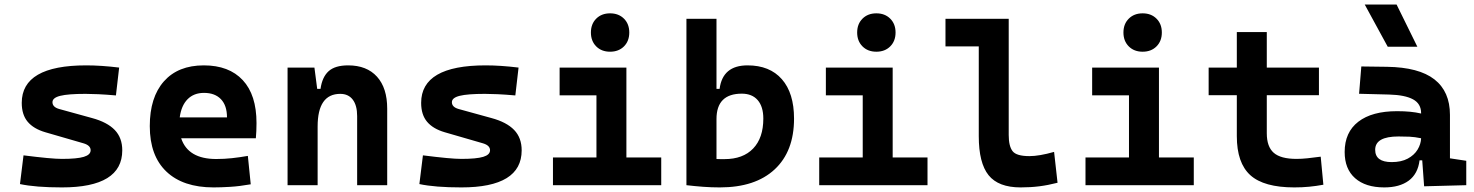

<svg xmlns="http://www.w3.org/2000/svg" viewBox="-20 -815 6485 845"><path d="M252.9 9.8Q136.7 9.8 67.9 -4.9L83.5 -131.3Q145 -123.5 187 -119.6Q229 -115.7 252.9 -115.7Q319.3 -115.7 349.1 -124.8Q378.9 -133.8 378.9 -153.8Q378.9 -174.8 348.1 -184.1L179.7 -232.9Q127.9 -248 101.8 -279.1Q75.7 -310.1 75.7 -362.3Q75.7 -527.3 359.4 -527.3Q392.6 -527.3 428.5 -524.9Q464.4 -522.5 504.4 -517.6L490.2 -395Q445.8 -398.9 412.6 -400.4Q379.4 -401.9 356.4 -401.9Q279.8 -401.9 245.4 -393.3Q210.9 -384.8 210.9 -365.2Q210.9 -343.8 240.2 -335.4L385.3 -295.4Q452.1 -277.3 485.1 -242.9Q518.1 -208.5 518.1 -153.3Q518.1 9.8 252.9 9.8Z M919.9 9.8Q785.6 9.8 712.4 -59.8Q639.2 -129.4 639.2 -259.8Q639.2 -386.7 701.4 -457Q763.7 -527.3 877 -527.3Q987.8 -527.3 1048.3 -462.4Q1108.9 -397.5 1108.9 -273.4Q1108.9 -238.3 1106 -206.5H777.3Q807.6 -115.2 931.6 -115.2Q966.8 -115.2 1001 -118.9Q1035.2 -122.6 1070.8 -128.9L1083.5 -3.9Q1033.7 4.9 992.7 7.3Q951.7 9.8 919.9 9.8ZM771 -298.3H979Q979 -350.6 952.4 -378.4Q925.8 -406.2 877.9 -406.2Q833 -406.2 805.4 -378.2Q777.8 -350.1 771 -298.3Z M1551.8 0V-304.2Q1551.8 -351.1 1532.5 -376.5Q1513.2 -401.9 1477.5 -401.9Q1377.9 -401.9 1377.9 -258.3V0H1245.6V-517.6H1363.8L1376 -423.8H1390.6Q1397.9 -476.1 1426.3 -501.7Q1454.6 -527.3 1512.2 -527.3Q1594.2 -527.3 1639.2 -477.5Q1684.1 -427.7 1684.1 -336.9V0Z M2010.7 9.8Q1894.5 9.8 1825.7 -4.9L1841.3 -131.3Q1902.8 -123.5 1944.8 -119.6Q1986.8 -115.7 2010.7 -115.7Q2077.1 -115.7 2106.9 -124.8Q2136.7 -133.8 2136.7 -153.8Q2136.7 -174.8 2106 -184.1L1937.5 -232.9Q1885.7 -248 1859.6 -279.1Q1833.5 -310.1 1833.5 -362.3Q1833.5 -527.3 2117.2 -527.3Q2150.4 -527.3 2186.3 -524.9Q2222.2 -522.5 2262.2 -517.6L2248 -395Q2203.6 -398.9 2170.4 -400.4Q2137.2 -401.9 2114.3 -401.9Q2037.6 -401.9 2003.2 -393.3Q1968.8 -384.8 1968.8 -365.2Q1968.8 -343.8 1998 -335.4L2143.1 -295.4Q2210 -277.3 2242.9 -242.9Q2275.9 -208.5 2275.9 -153.3Q2275.9 9.8 2010.7 9.8Z M2413.6 0V-122.1H2605V-395.5H2442.9V-517.6H2736.8V-122.1H2890.1V0ZM2665 -587.4Q2627.4 -587.4 2604 -610.8Q2580.6 -634.3 2580.6 -671.9Q2580.6 -709.5 2604 -732.9Q2627.4 -756.3 2665 -756.3Q2702.6 -756.3 2726.1 -732.9Q2749.5 -709.5 2749.5 -671.9Q2749.5 -634.3 2726.1 -610.8Q2702.6 -587.4 2665 -587.4Z M3147.9 9.8Q3110.8 9.8 3074.7 7.1Q3038.6 4.4 3001 0V-732.4H3133.3V-423.8H3147Q3160.2 -527.3 3270 -527.3Q3367.7 -527.3 3421.1 -466.3Q3474.6 -405.3 3474.6 -293Q3474.6 -148.9 3389.4 -69.6Q3304.2 9.8 3147.9 9.8ZM3133.3 -291V-115.2Q3142.1 -114.7 3150.9 -114.7Q3159.7 -114.7 3168.5 -114.7Q3250 -114.7 3294.7 -161.4Q3339.4 -208 3339.4 -293Q3339.4 -345.7 3314.7 -374.3Q3290 -402.8 3244.6 -402.8Q3133.3 -402.8 3133.3 -291Z M3585.4 0V-122.1H3776.9V-395.5H3614.7V-517.6H3908.7V-122.1H4062V0ZM3836.9 -587.4Q3799.3 -587.4 3775.9 -610.8Q3752.4 -634.3 3752.4 -671.9Q3752.4 -709.5 3775.9 -732.9Q3799.3 -756.3 3836.9 -756.3Q3874.5 -756.3 3897.9 -732.9Q3921.4 -709.5 3921.4 -671.9Q3921.4 -634.3 3897.9 -610.8Q3874.5 -587.4 3836.9 -587.4Z M4471.7 9.8Q4374 9.8 4330.8 -43.9Q4287.6 -97.7 4287.6 -215.8V-610.8H4141.1V-732.4H4419.4V-220.7Q4419.4 -171.9 4436.3 -149.9Q4453.1 -127.9 4510.7 -127.9Q4553.7 -127.9 4619.1 -146.5L4634.3 -10.7Q4592.8 0 4554.2 4.9Q4515.6 9.8 4471.7 9.8Z M4757.3 0V-122.1H4948.7V-395.5H4786.6V-517.6H5080.6V-122.1H5233.9V0ZM5008.8 -587.4Q4971.2 -587.4 4947.8 -610.8Q4924.3 -634.3 4924.3 -671.9Q4924.3 -709.5 4947.8 -732.9Q4971.2 -756.3 5008.8 -756.3Q5046.4 -756.3 5069.8 -732.9Q5093.3 -709.5 5093.3 -671.9Q5093.3 -634.3 5069.8 -610.8Q5046.4 -587.4 5008.8 -587.4Z M5676.3 9.8Q5542.5 9.8 5482.9 -43.9Q5423.3 -97.7 5423.3 -215.8V-396H5299.3V-517.6H5423.3V-673.8H5555.2V-517.6H5784.7V-396H5555.2V-228.5Q5555.2 -169.4 5585.7 -142.6Q5616.2 -115.7 5686 -115.7Q5708.5 -115.7 5734.1 -118.4Q5759.8 -121.1 5792.5 -125.5L5804.2 -2Q5772 3.9 5741.5 6.8Q5710.9 9.8 5676.3 9.8Z M6247.6 4.9 6239.3 -109.4H6227.5Q6220.2 -49.8 6179.9 -20Q6139.6 9.8 6072.3 9.8Q5989.7 9.8 5943.8 -30.8Q5897.9 -71.3 5897.9 -146Q5897.9 -232.9 5958 -279.3Q6018.1 -325.7 6128.4 -325.7Q6160.6 -325.7 6185.8 -323.2Q6210.9 -320.8 6234.4 -315.4V-316.9Q6234.4 -358.4 6199 -377.7Q6163.6 -397 6093.8 -398.9L5961.4 -402.3L5971.2 -522.5L6084 -521Q6224.6 -519 6293 -465.6Q6361.3 -412.1 6361.3 -309.6V-118.2L6433.1 -107.4V0ZM6234.4 -206.5Q6206.1 -212.4 6183.1 -213.4Q6160.2 -214.4 6134.8 -214.4Q6032.2 -214.4 6032.2 -155.8Q6032.2 -101.6 6105 -101.6Q6147 -101.6 6175.5 -116.9Q6204.1 -132.3 6218.8 -156.5Q6233.4 -180.7 6234.4 -206.5ZM6087.4 -609.4 5986.3 -794.9H6126.5L6217.8 -609.4Z"/></svg>

Font: Cascadia Mono
Style: Bold
Weight: 700
Monospace: yes
Designer: Aaron Bell
Foundry: Saja Typeworks
Version: Version 2404.023; ttfautohint (v1.8.4)